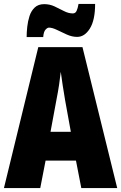

<svg xmlns="http://www.w3.org/2000/svg" viewBox="-20 -953 614 973"><path d="M392 0 365 -139H211L184 0H0L174 -714H398L574 0ZM310 -445Q303 -485 297.5 -522Q292 -559 288 -589Q285 -561 279.5 -524Q274 -487 266 -447L236 -285H339ZM115 -765Q115 -788 118 -816.5Q121 -845 129.5 -871.5Q138 -898 156 -915Q174 -932 204 -932Q232 -932 256.5 -920.5Q281 -909 304 -897Q327 -885 349 -885Q362 -885 368 -897.5Q374 -910 378 -933H462Q462 -851 435.5 -808.5Q409 -766 371 -766Q345 -766 318.5 -778Q292 -790 268.5 -801.5Q245 -813 228 -813Q220 -813 210.5 -802.5Q201 -792 199 -765Z"/></svg>

Font: Noto Sans Sinhala UI ExtraCondensed Black
Style: Regular
Weight: 900
Width: 2
Designer: Jelle Bosma - Monotype Design Team
Foundry: Monotype Imaging Inc.
Version: Version 2.006; ttfautohint (v1.8.4.7-5d5b)